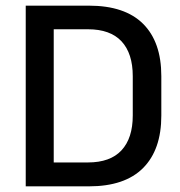

<svg xmlns="http://www.w3.org/2000/svg" viewBox="-20 -659 638 679"><path d="M139.5 0V-84.5H291Q370 -84.5 409.8 -127.5Q449.5 -170.5 449.5 -250.5V-389.5Q449.5 -470 409.8 -512.8Q370 -555.5 291 -555.5H139V-639H294.5Q421.5 -639 486 -574.8Q550.5 -510.5 550.5 -390V-250Q550.5 -129.5 486 -64.8Q421.5 0 294.5 0ZM71 0V-639H170V0Z"/></svg>

Font: Anek Tamil Medium Medium
Style: Regular
Weight: 500
Version: Version 1.003